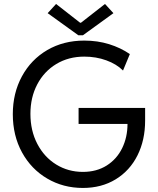

<svg xmlns="http://www.w3.org/2000/svg" viewBox="-20 -930 788 958"><path d="M43.9 -360.4Q43.9 -465.3 89.4 -549.1Q134.8 -632.8 215.8 -680.2Q296.9 -727.5 400.4 -727.5Q466.8 -727.5 524.7 -709.5Q582.5 -691.4 627.9 -660.2L593.8 -578.1Q561.5 -610.4 510.5 -628.9Q459.5 -647.5 400.4 -647.5Q322.3 -647.5 261.2 -610.8Q200.2 -574.2 166 -509.3Q131.8 -444.3 131.8 -362.3Q131.8 -277.8 166.3 -211.9Q200.7 -146 260.5 -109.1Q320.3 -72.3 393.6 -72.3Q461.9 -72.3 512.5 -104.2Q563 -136.2 589.6 -190.9Q616.2 -245.6 616.2 -311.5H372.1V-391.6H704.1V-328.1Q704.1 -231 666 -154.8Q627.9 -78.6 557.4 -35.4Q486.8 7.8 393.6 7.8Q295.4 7.8 215.6 -39.1Q135.7 -85.9 89.8 -169.7Q43.9 -253.4 43.9 -360.4ZM379.9 -816.4H383.8L503.9 -910.2L545.9 -864.3L393.6 -753.9H371.1L217.8 -864.3L259.8 -910.2Z"/></svg>

Font: Reddit Sans Fudge
Style: Regular
Weight: 400
Designer: Stephen Hutchings
Foundry: Reddit
Version: Version 1.011